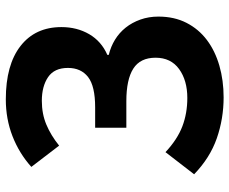

<svg xmlns="http://www.w3.org/2000/svg" viewBox="-86 -708 808 677"><g transform="rotate(-90 318.5 -370.0)"><path d="M313 14Q238 14 169 -10Q100 -34 42 -90L120 -191Q165 -149 211 -131.5Q257 -114 311 -114Q373 -114 413 -143Q453 -172 453 -226Q453 -280 414.5 -304.5Q376 -329 300 -329H206V-439H278Q353 -439 385 -464Q417 -489 417 -535Q417 -583 384.5 -605Q352 -627 301 -627Q255 -627 217 -611Q179 -595 143 -566L68 -664Q116 -707 176.5 -730.5Q237 -754 306 -754Q428 -754 494.5 -702Q561 -650 561 -558Q561 -503 536 -460Q511 -417 463 -396V-391Q492 -384 516.5 -369Q541 -354 559 -331.5Q577 -309 587.5 -279.5Q598 -250 598 -216Q598 -160 576 -117Q554 -74 515.5 -45Q477 -16 425 -1Q373 14 313 14Z"/></g></svg>

Font: SpoqaHanSans-Bold
Style: Regular
Weight: 700
Designer: [Spoqa Han Sans] Dong-huui Kim \uAE40 \uB3D9 \uD718   [Noto Sans] Ryoko NISHIZUKA \u897F \u585A \u6DBC \u5B50  (kana & i
Foundry: Spoqa (http://www.spoqa-han-sans.com)
Version: Version 2.000